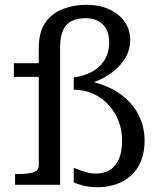

<svg xmlns="http://www.w3.org/2000/svg" viewBox="-20 -772 664 802"><path d="M38 -508H142V-571Q142 -641 171 -680Q200 -719 245.5 -735.5Q291 -752 338 -752Q396 -752 437.5 -732.5Q479 -713 501.5 -680Q524 -647 524 -604Q524 -567 506 -534.5Q488 -502 457 -476.5Q426 -451 388 -435Q380 -432 372 -429Q416 -417 451 -399Q495 -375 524.5 -342Q554 -309 569 -269Q584 -229 584 -185Q584 -136 569 -99.5Q554 -63 527 -38.5Q500 -14 464 -2Q428 10 387 10Q354 10 326.5 3Q299 -4 288 -11V-71Q292 -70 306.5 -64Q321 -58 341 -52.5Q361 -47 381 -47Q415 -47 439.5 -62.5Q464 -78 477 -108.5Q490 -139 490 -185Q490 -230 474.5 -268.5Q459 -307 431.5 -336Q404 -365 368 -381Q332 -397 290 -397H288V-449Q321 -453 348 -464.5Q375 -476 394.5 -494Q414 -512 425 -537.5Q436 -563 436 -594Q436 -644 409.5 -670Q383 -696 337 -696Q307 -696 283 -686Q259 -676 245 -649Q231 -622 231 -571V0H43V-45H54Q95 -45 118.5 -52Q142 -59 142 -81V-451H38Z"/></svg>

Font: Roboto Serif 20pt
Style: Regular
Weight: 400
Designer: Greg Gazdowicz
Foundry: Commercial Type
Version: Version 1.008